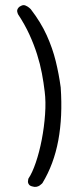

<svg xmlns="http://www.w3.org/2000/svg" viewBox="-20 -709 310 756"><path d="M107 25Q98 23 94 17.5Q90 12 90 7Q90 2 91 -2Q92 -6 92 -6Q107 -28 121 -69Q135 -110 144.5 -159.5Q154 -209 157.5 -259Q161 -309 156 -348Q152 -383 145 -420Q138 -457 126 -495Q114 -533 96 -572.5Q78 -612 51 -653Q51 -653 50 -655.5Q49 -658 48 -662Q47 -666 48 -670Q49 -674 52.5 -678.5Q56 -683 63 -686Q72 -691 81 -687Q90 -683 95.5 -678Q101 -673 101 -673Q141 -621 164 -570Q187 -519 199.5 -468Q212 -417 219 -365Q227 -250 209.5 -156Q192 -62 147 12Q147 12 144 15Q141 18 136 21.5Q131 25 123.5 26.5Q116 28 107 25Z"/></svg>

Font: Sour Gummy Black ExtraLight
Style: Regular
Weight: 250
Version: Version 1.000